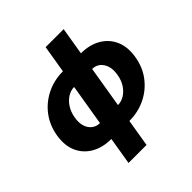

<svg xmlns="http://www.w3.org/2000/svg" viewBox="-242 -899 1273 1273"><g transform="rotate(-45 394.5 -262.0)"><path d="M265.1 11.2Q184.6 11.2 126 -22.5Q67.4 -56.2 40.5 -117.2Q13.7 -178.2 27.3 -260.7Q41 -342.8 87.4 -403.8Q133.8 -464.8 203.4 -499Q272.9 -533.2 355.5 -533.2H524.4Q605.5 -533.2 663.8 -499Q722.2 -464.8 748.8 -403.8Q775.4 -342.8 761.7 -260.7Q748.5 -178.2 701.9 -117.2Q655.3 -56.2 586.2 -22.5Q517.1 11.2 434.1 11.2ZM286.1 -116.7H455.1Q486.3 -116.7 515.6 -134.3Q544.9 -151.9 566.2 -184.1Q587.4 -216.3 594.7 -260.7Q602.5 -305.7 591.8 -338.4Q581.1 -371.1 557.9 -389.2Q534.7 -407.2 503.4 -407.2H334.5Q303.7 -407.2 274.2 -389.2Q244.6 -371.1 223.4 -338.4Q202.1 -305.7 194.3 -260.7Q187 -216.3 197.5 -184.1Q208 -151.9 231.7 -134.3Q255.4 -116.7 286.1 -116.7ZM233.4 204.1 387.7 -727.5H556.6L402.3 204.1Z"/></g></svg>

Font: Inter 28pt ExtraBold
Style: Italic
Weight: 800
Italic angle: -9.3988°
Designer: Rasmus Andersson
Foundry: rsms
Version: Version 4.001;git-66647c0bb